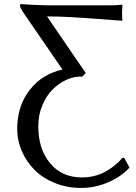

<svg xmlns="http://www.w3.org/2000/svg" viewBox="-20 -671 662 938"><path d="M398.9 -314 381.8 -296.9H372.1Q337.9 -296.9 302.2 -280Q266.6 -263.2 236.3 -233.2Q206.1 -203.1 186.5 -156Q167 -108.9 167 -54.2Q167 56.2 224.4 126Q281.7 195.8 379.9 195.8Q442.4 195.8 493.2 168.5Q543.9 141.1 578.1 100.1H586.9L612.8 147.9Q570.3 193.4 507.1 220.2Q443.8 247.1 376 247.1Q306.2 247.1 246.3 222.4Q186.5 197.8 147.2 157.5Q107.9 117.2 85.9 65.7Q64 14.2 64 -40Q64 -153.8 125.2 -231.7Q186.5 -309.6 285.2 -331.1L106.9 -590.8Q77.1 -632.3 77.1 -645Q77.1 -650.9 84 -650.9Q97.2 -649.4 142.8 -647.2Q188.5 -645 210.9 -645H515.1Q551.8 -645 576.2 -647.9L578.1 -645Q576.2 -616.7 576.2 -606Q576.2 -588.9 578.1 -573.2L576.2 -569.8Q536.1 -572.3 458 -578.4Q379.9 -584.5 321.3 -587.6Q262.7 -590.8 210 -590.8Q210.4 -589.8 229 -562.5Q297.9 -462.4 398.9 -314Z"/></svg>

Font: Linear Smooth
Style: Regular
Weight: 400
Designer: Philipp H. Poll, Flanker
Foundry: Philipp H. Poll, reworked by Flanker
Version: Version 1.061 | FøM Fix